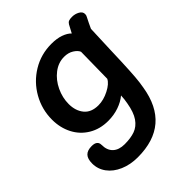

<svg xmlns="http://www.w3.org/2000/svg" viewBox="-217 -652 1025 1025"><g transform="rotate(-45 295.5 -139.5)"><path d="M564 -490Q564 -480 559 -472Q543 -441 530 -412L524 -258L521 -172Q518 -102 515 -64Q512 -26 506 7Q467 250 222 250Q166 250 121 230.5Q76 211 51 177Q26 143 26 101Q26 66 41.5 49.5Q57 33 90 33Q132 33 132 66Q132 107 155.5 129Q179 151 222 151Q268 151 300 139.5Q332 128 354 96.5Q376 65 386 6Q391 -20 392 -47Q366 -25 328.5 -12Q291 1 248 1Q186 1 138.5 -27.5Q91 -56 65.5 -105.5Q40 -155 40 -216Q40 -293 77.5 -359.5Q115 -426 180 -465.5Q245 -505 324 -505Q365 -505 394.5 -494.5Q424 -484 440 -467L464 -512Q470 -522 478.5 -525.5Q487 -529 504 -529Q526 -529 545 -518.5Q564 -508 564 -490ZM403 -162 406 -363Q399 -380 376.5 -394Q354 -408 323 -408Q279 -408 242 -379.5Q205 -351 183.5 -305.5Q162 -260 162 -212Q162 -161 189 -128Q216 -95 270 -95Q309 -95 350 -116Q391 -137 403 -162Z"/></g></svg>

Font: Mali SemiBold
Style: Italic
Weight: 600
Italic angle: -10°
Version: Version 1.000; ttfautohint (v1.6)